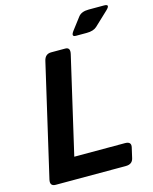

<svg xmlns="http://www.w3.org/2000/svg" viewBox="-128 -956 832 1041"><g transform="rotate(-15 288.5 -436.0)"><path d="M368.7 -752Q339.4 -752 363.3 -783.2L413.1 -848.6Q430.7 -871.6 471.7 -871.6H557.6Q594.2 -871.6 562.5 -841.8L486.8 -770.5Q467.3 -752 428.7 -752ZM53.7 0Q19.5 0 27.8 -36.6L172.9 -663.6Q181.2 -700.2 215.3 -700.2H294.4Q323.7 -700.2 315.4 -663.6L189.9 -121.1H474.6Q511.2 -121.1 503.9 -89.4L490.7 -31.7Q483.4 0 446.8 0Z"/></g></svg>

Font: Istok
Style: Bold Italic
Weight: 700
Italic angle: -13°
Designer: Andrey V. Panov
Foundry: Andrey V. Panov
Version: Version 1.0.3